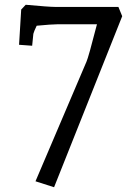

<svg xmlns="http://www.w3.org/2000/svg" viewBox="-20 -681 546 806"><path d="M69 -641 88 -661Q186 -652 210 -652H477L493 -613L207 105L129 80L343 -422Q351 -439 387 -579H219Q197 -579 134 -573Q122 -548 120 -539L115 -489L60 -493Z"/></svg>

Font: Andada
Style: Regular
Weight: 400
Designer: Carolina Giovagnoli
Foundry: Carolina Giovagnoli
Version: Version 1.003